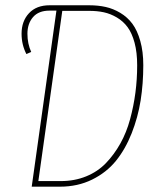

<svg xmlns="http://www.w3.org/2000/svg" viewBox="-20 -701 602 721"><path d="M314.9 -681.2Q348.6 -681.2 377 -674.8Q405.3 -668.5 431.9 -652.6Q458.5 -636.7 477.1 -611.8Q495.6 -586.9 506.8 -547.1Q518.1 -507.3 518.1 -456.1Q518.1 -387.2 508.1 -323.7Q498 -260.3 474.4 -200.4Q450.7 -140.6 415.3 -96.9Q379.9 -53.2 325.9 -26.6Q272 0 205.1 0H99.1L191.9 -661.1H166Q125 -661.1 104 -636.7Q83 -612.3 83 -574.2Q83 -536.6 97.2 -505.9L79.1 -498Q61 -533.2 61 -574.2Q61 -621.6 88.9 -651.4Q116.7 -681.2 166 -681.2ZM208 -21Q260.3 -21 303.7 -38.8Q347.2 -56.6 377.9 -88.6Q408.7 -120.6 431.9 -162.1Q455.1 -203.6 468.5 -253.2Q481.9 -302.7 488.5 -353Q495.1 -403.3 495.1 -456.1Q495.1 -503.9 485.4 -540.3Q475.6 -576.7 459.2 -598.9Q442.9 -621.1 418.9 -635.3Q395 -649.4 370.1 -654.8Q345.2 -660.2 314.9 -660.2H213.9L124 -21Z"/></svg>

Font: Fira Sans Compressed Thin
Style: Italic
Weight: 100
Width: 3
Italic angle: -8°
Designer: Carrois Corporate & Edenspiekermann AG
Foundry: Carrois Corporate GbR & Edenspiekermann AG
Version: Version 4.203;PS 004.203;hotconv 1.0.88;makeotf.lib2.5.64775